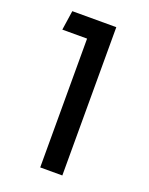

<svg xmlns="http://www.w3.org/2000/svg" viewBox="-113 -624 532 685"><g transform="rotate(20 153.5 -281.5)"><path d="M125 0V-489H31L42 -563H209V0Z"/></g></svg>

Font: FiraGO Book
Style: Regular
Weight: 350
Designer: bBox Type
Foundry: bBox Type GmbH
Version: Version 1.001;PS 001.001;hotconv 1.0.88;makeotf.lib2.5.64775